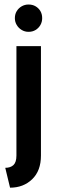

<svg xmlns="http://www.w3.org/2000/svg" viewBox="-20 -623 254 859"><path d="M25 216.7 3.5 127.8Q27.1 127.8 40.3 115.3Q53.5 102.8 53.5 72.9V-416.7H163.2V72.9Q163.2 141 124 178.8Q84.7 216.7 25 216.7ZM107.6 -480.6Q91 -480.6 77.1 -488.9Q63.2 -497.2 54.9 -511.1Q46.5 -525 46.5 -541.7Q46.5 -559.7 54.9 -573.3Q63.2 -586.8 77.1 -594.8Q91 -602.8 107.6 -602.8Q125.7 -602.8 139.2 -594.8Q152.8 -586.8 160.8 -573.3Q168.7 -559.7 168.7 -541.7Q168.7 -525 160.8 -511.1Q152.8 -497.2 139.2 -488.9Q125.7 -480.6 107.6 -480.6Z"/></svg>

Font: Afacad Flux SemiBold
Style: Regular
Weight: 600
Designer: Kristian Moeller
Foundry: Dicotype
Version: Version 1.100